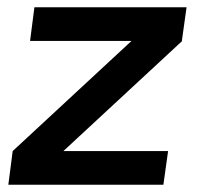

<svg xmlns="http://www.w3.org/2000/svg" viewBox="-20 -510 555 530"><path d="M483 -397 155 -93H444L431 0H3L15 -93L343 -397H63L75 -490H495L482 -397Z"/></svg>

Font: Exo 2.0 Semi Bold
Style: Italic
Weight: 600
Italic angle: -8°
Designer: Natanael Gama
Version: Version 1.001;PS 001.001;hotconv 1.0.70;makeotf.lib2.5.58329